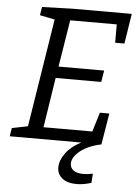

<svg xmlns="http://www.w3.org/2000/svg" viewBox="-61 -744 727 1011"><g transform="rotate(5 303.0 -239.0)"><path d="M569 -539H520V-636H274L234 -388H475L465 -327H224L183 -63H441L472 -165H522L495 -2L496 0Q425 15 384 48Q343 81 343 115Q343 138 361.5 151Q380 164 414 164Q436 164 463 158L460 207Q417 220 382 220Q333 220 306 198Q279 176 279 141Q279 104 307 65.5Q335 27 388 0H10L17 -44L101 -61L192 -633L113 -649L120 -693L283 -698H594Z"/></g></svg>

Font: Bitter Pro
Style: Italic
Weight: 400
Italic angle: -9°
Designer: Sol Matas, and Bitter project Authors
Foundry: Sol Matas
Version: Version 1.010